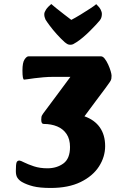

<svg xmlns="http://www.w3.org/2000/svg" viewBox="-20 -918 609 951"><path d="M231 13Q177 13 144.3 4.8Q111.6 -3.5 88.6 -16.7Q75 -24.7 66.8 -36.6Q58.5 -48.5 58.5 -70.5Q58.5 -103.5 62 -113.1Q65.5 -122.8 76.3 -122.8Q81.5 -122.8 100.1 -113.3Q118.8 -103.9 148.2 -94.1Q177.7 -84.4 214.9 -84.4Q261.2 -84.4 294 -108.3Q326.8 -132.2 326.8 -189.9Q326.8 -228.8 309.8 -254.1Q292.9 -279.4 263.3 -291.8Q233.8 -304.1 196.1 -304.1Q184.3 -304.1 184.3 -325Q184.3 -341 188.3 -346.9Q192.3 -352.7 194 -356Q241.1 -419.4 277.9 -468.7Q314.8 -518 328.7 -537.3H244Q219.3 -537.3 195.2 -535.2Q171 -533.1 150.6 -530.5Q130.3 -527.9 116.6 -525.7Q102.9 -523.6 99.4 -523.6Q91.2 -523.6 91.2 -569.1Q91.2 -608 101.6 -623.5Q112 -639 121.3 -639H479.9Q489.7 -639 498.8 -627.2Q508 -615.4 515.8 -598.3Q523.6 -581.2 528.1 -565.8Q532.6 -550.3 532.6 -543.1Q532.6 -535 531.5 -528Q530.4 -521 524.4 -512.3Q520.1 -505.3 501.9 -480.8Q483.7 -456.4 456.7 -420.5Q429.7 -384.5 398.3 -341.9Q448.3 -324.3 474.6 -286.9Q500.8 -249.4 500.8 -194.3Q500.8 -140.9 470.1 -93.2Q439.3 -45.6 379.1 -16.3Q318.9 13 231 13ZM328.2 -696.3Q320.2 -696.3 314.8 -699.2Q309.4 -702 300.4 -709.1Q281.6 -726 261.5 -748.3Q241.5 -770.5 226.4 -790.9Q211.2 -811.2 205.5 -820.9Q202.3 -827.7 200.8 -834.2Q199.3 -840.7 199.3 -847.7Q199.3 -857.2 207.8 -870.3Q216.3 -883.5 233.9 -898.1Q239.4 -893.1 257.7 -878.1Q276 -863.2 297.6 -846.7Q319.3 -830.1 333.2 -819.5Q353.2 -829.9 379.3 -845.8Q405.4 -861.7 427.5 -876.3Q449.7 -890.8 456.7 -897.4Q472.3 -882.5 478.4 -870.8Q484.6 -859 484.6 -848.7Q484.6 -841.7 482.7 -833.6Q480.8 -825.4 474.3 -816.9Q468.5 -809.6 455.7 -795.8Q442.8 -782 426.2 -765.4Q409.7 -748.8 392 -733.8Q374.4 -718.8 359.1 -709.1Q348.3 -702 342.4 -699.2Q336.5 -696.3 328.2 -696.3Z"/></svg>

Font: Briem Hand Thin
Style: Regular
Weight: 100
Designer: Gunnlaugur SE Briem, Eben Sorkin
Foundry: Sorkin Type Co.
Version: Version 1.003